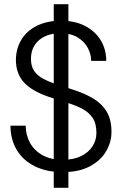

<svg xmlns="http://www.w3.org/2000/svg" viewBox="-20 -811 583 918"><path d="M237 87V-791H307V87ZM280 12Q203 12 146.5 -16Q90 -44 60 -94.5Q30 -145 30 -210H103Q103 -166 123 -129Q143 -92 182.5 -69.5Q222 -47 280 -47Q332 -47 367.5 -64.5Q403 -82 422 -111Q441 -140 441 -176Q441 -221 422.5 -248Q404 -275 372 -291.5Q340 -308 299 -320.5Q258 -333 213 -348Q132 -376 94.5 -417Q57 -458 56 -522Q56 -577 81.5 -620Q107 -663 156 -687.5Q205 -712 272 -712Q338 -712 386.5 -687Q435 -662 461.5 -618.5Q488 -575 488 -520H416Q416 -551 400 -581.5Q384 -612 351.5 -632Q319 -652 268 -652Q227 -652 195.5 -637.5Q164 -623 146 -595.5Q128 -568 128 -530Q128 -494 143.5 -471.5Q159 -449 187.5 -434Q216 -419 255 -406.5Q294 -394 342 -378Q392 -361 430.5 -337Q469 -313 491 -275.5Q513 -238 513 -180Q513 -132 487.5 -88Q462 -44 410 -16Q358 12 280 12Z"/></svg>

Font: DM Sans 36pt Light
Style: Regular
Weight: 300
Designer: Colophon Foundry, Jonny Pinhorn
Foundry: Colophon Foundry
Version: Version 4.004;gftools[0.9.30]